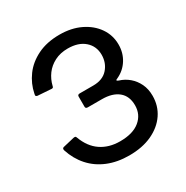

<svg xmlns="http://www.w3.org/2000/svg" viewBox="-173 -895 1013 1048"><g transform="rotate(-30 333.5 -371.0)"><path d="M345 10Q270 10 210.5 -14.5Q151 -39 110.5 -84.5Q70 -130 50 -192Q46 -206 57 -209L129 -226Q135 -227 139 -226Q143 -225 145 -218Q170 -150 220 -116Q270 -82 340 -82Q421 -82 464.5 -118Q508 -154 508 -212Q508 -270 471 -300.5Q434 -331 368 -331H279Q265 -331 265 -343V-407Q265 -419 279 -419H364Q424 -419 456 -455Q488 -491 488 -542Q488 -596 449.5 -630Q411 -664 344 -664Q297 -664 261 -645.5Q225 -627 202.5 -596.5Q180 -566 171 -528Q170 -522 167.5 -519.5Q165 -517 159 -517L72 -523Q65 -525 63 -528Q61 -531 64 -542Q75 -598 110 -646Q145 -694 204 -723Q263 -752 343 -752Q417 -752 474 -724.5Q531 -697 563.5 -650Q596 -603 596 -544Q596 -492 570 -450.5Q544 -409 499 -388Q488 -384 488 -380.5Q488 -377 499 -373Q532 -363 558.5 -340.5Q585 -318 601 -285Q617 -252 617 -209Q617 -146 583.5 -96.5Q550 -47 489 -18.5Q428 10 345 10Z"/></g></svg>

Font: Libre Franklin Medium
Style: Regular
Weight: 500
Designer: Pablo Impallari, Rodrigo Fuenzalida, Nhung Nguyen
Foundry: Impallari Type
Version: Version 3.000